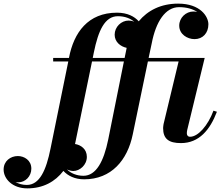

<svg xmlns="http://www.w3.org/2000/svg" viewBox="-214 -780 1236 1060"><path d="M983.5 -163 964.5 -169C934 -86.5 879.5 -25 835.5 -25C823 -25 817.5 -33.5 817.5 -44C817.5 -49 818 -56 819.5 -62L916 -460H606.5L623.5 -540C646.5 -660.5 699 -740.5 774.5 -740.5C818.5 -740.5 851.5 -729.5 875 -714C868 -715.5 861 -716.5 854 -716.5C812 -716.5 775.5 -682 775.5 -638.5C775.5 -591 820 -564 860 -564C905.5 -564 936.5 -597.5 936.5 -646C936.5 -688 893 -760 769.5 -760C674 -760 601 -722 552 -662.5C528.5 -688.5 490 -710 432 -710C272 -710 193.5 -600.5 167 -461.5V-460H79.5V-440.5H163L65 40C41 160 4.5 241 -66 241C-89.5 241 -111.5 235 -129 224.5C-123.5 226 -117.5 226.5 -112.5 226.5C-74 226.5 -41 193.5 -41 151C-41 104.5 -80.5 81.5 -115.5 81.5C-156 81.5 -194 109 -194 156C-194 208 -144.5 260 -63.5 260C24 260 90.5 223 136 163.5C160 190 198.5 210 250.5 210C400.5 210 490 104.5 519 -38.5L602.5 -440.5H772L689 -95C688 -89 686.5 -78 686.5 -73C686.5 -13 718 10 785 10C885 10 945.5 -63 983.5 -163ZM304 -490C328.5 -610.5 364 -690.5 437 -690.5C476 -690.5 506 -678 527 -660C516.5 -664.5 505.5 -666.5 496 -666.5C455 -666.5 419 -631 419 -588.5C419 -548.5 451 -523 485 -516C485 -514.5 484.5 -513 484.5 -511.5L474 -460H298ZM191 164C226.5 164 265.5 131 265.5 86C265.5 42.5 232 20 200 15C200.5 14 200.5 12.5 201 11.5L294 -440.5H470L383.5 -10C359 110.5 317 190.5 246.5 190.5C209 190.5 177 176.5 155.5 155.5C168 161 180.5 164 191 164Z"/></svg>

Font: Bodoni* 11pt
Style: Bold Italic
Weight: 700
Italic angle: -13°
Version: Version 2.3